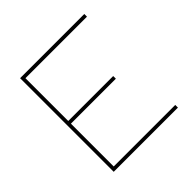

<svg xmlns="http://www.w3.org/2000/svg" viewBox="-180 -867 1015 1015"><g transform="rotate(-45 327.5 -360.0)"><path d="M580 -710H120H110V-700V-370V-350V-20V-10H120H580H590V-30H580H130V-350H456H466V-370H456H130V-690H580H590V-710Z"/></g></svg>

Font: Nordica Plus
Style: NordicaClassicUltraLight
Weight: 300
Version: Version 1